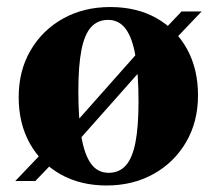

<svg xmlns="http://www.w3.org/2000/svg" viewBox="-20 -528 632 560"><path d="M24.5 0 117.5 -97.5 148 -111 415 -412 450 -432 509.5 -494.5H568L475.5 -397.5L443 -382L176 -81L143 -62.5L83 0ZM297 -24Q327.5 -24 346.8 -45.2Q366 -66.5 375 -112.2Q384 -158 384 -232Q384 -311 375.2 -363.8Q366.5 -416.5 347 -443.2Q327.5 -470 295 -470Q265 -470 245.8 -449Q226.5 -428 217.5 -382Q208.5 -336 208.5 -262.5Q208.5 -183.5 217.2 -130.5Q226 -77.5 245.2 -50.8Q264.5 -24 297 -24ZM291 13Q214.5 13 156.8 -19.5Q99 -52 66.8 -110Q34.5 -168 34.5 -244.5Q34.5 -322 69.2 -381.2Q104 -440.5 164.2 -474Q224.5 -507.5 301.5 -507.5Q379 -507.5 436.5 -475Q494 -442.5 525.8 -384.5Q557.5 -326.5 557.5 -250Q557.5 -172.5 522.5 -113Q487.5 -53.5 427.2 -20.2Q367 13 291 13Z"/></svg>

Font: Newsreader 60pt
Style: Bold
Weight: 700
Designer: Hugues Gentile
Foundry: Production Type
Version: Version 1.003